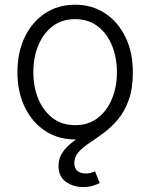

<svg xmlns="http://www.w3.org/2000/svg" viewBox="-20 -570 627 801"><path d="M293.5 11.7Q222.2 11.7 168 -24.2Q113.8 -60.1 83.3 -123.3Q52.7 -186.5 52.7 -268.6Q52.7 -352.1 83.3 -415.3Q113.8 -478.5 168 -514.4Q222.2 -550.3 293.5 -550.3Q364.3 -550.3 418.5 -514.4Q472.7 -478.5 503.4 -415.3Q534.2 -352.1 534.2 -268.6Q534.2 -186.5 503.4 -123.3Q472.7 -60.1 418.5 -24.2Q364.3 11.7 293.5 11.7ZM293.5 -47.9Q349.1 -47.9 387.9 -77.9Q426.8 -107.9 447.3 -158Q467.8 -208 467.8 -268.6Q467.8 -329.6 447.3 -379.9Q426.8 -430.2 387.7 -460.2Q348.6 -490.2 293.5 -490.2Q237.8 -490.2 199 -460.2Q160.2 -430.2 139.6 -380.1Q119.1 -330.1 119.1 -268.6Q119.1 -208 139.6 -158Q160.2 -107.9 199 -77.9Q237.8 -47.9 293.5 -47.9ZM328.1 210.4Q285.2 210.4 254.6 188.2Q224.1 166 224.1 122.6Q224.1 92.8 238.5 69.8Q252.9 46.9 276.6 27.6Q300.3 8.3 328.6 -11.2Q356.9 -30.8 385 -53.7Q413.1 -76.7 436.8 -106.2Q460.4 -135.7 474.9 -175.5Q489.3 -215.3 489.3 -269H534.2Q534.2 -199.7 516.6 -151.6Q499 -103.5 471.2 -70.8Q443.4 -38.1 412.1 -15.1Q380.9 7.8 353 26.4Q325.2 44.9 307.6 64.7Q290 84.5 290 110.8Q290 132.3 303.2 143.1Q316.4 153.8 338.4 153.8Q349.6 153.8 359.1 151.1Q368.7 148.4 376.5 144.5L396 193.8Q383.8 199.7 366.9 205.1Q350.1 210.4 328.1 210.4Z"/></svg>

Font: Inter 16pt Light
Style: Regular
Weight: 300
Version: Version 4.001;git-66647c0bb